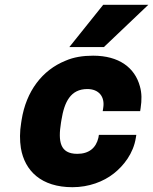

<svg xmlns="http://www.w3.org/2000/svg" viewBox="-20 -770 638 800"><path d="M68 -257C62 -221 62 -185 67 -153C83 -58 152 10 282 10C350 10 411 -13 454 -47C495 -79 536 -131 546 -196L548 -208H392L390 -196C380 -153 350 -129 302 -129C229 -129 222 -182 234 -258L236 -270C248 -345 274 -399 344 -399C391 -399 418 -368 410 -320L408 -307H564L566 -320C571 -353 571 -382 563 -410C542 -488 476 -538 368 -538C326 -538 287 -532 253 -517C156 -478 89 -390 70 -270ZM269 -574H413L598 -750H410Z"/></svg>

Font: Asimov Pro
Style: UltObl
Weight: 900
Designer: Google
Version: Version 2.000980; 2014